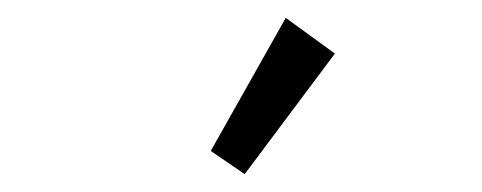

<svg xmlns="http://www.w3.org/2000/svg" viewBox="-20 -717 540 215"><path d="M254 -522 355 -657 300 -697 216 -548Z"/></svg>

Font: Inconsolata Thin
Style: Regular
Weight: 100
Monospace: yes
Designer: Raph Levien, Cyreal, Brenton Simpson
Foundry: Raph Levien, Cyreal, Google
Version: Version 3.100